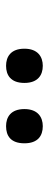

<svg xmlns="http://www.w3.org/2000/svg" viewBox="210 -996 158 617"><g transform="rotate(-90 288.5 -688.0)"><path d="M385 -629C414 -629 440 -645 440 -688C440 -732 414 -747 385 -747C355 -747 330 -732 330 -688C330 -645 355 -629 385 -629ZM191 -629C220 -629 246 -645 246 -688C246 -732 220 -747 191 -747C160 -747 136 -732 136 -688C136 -645 160 -629 191 -629Z"/></g></svg>

Font: Noto Serif Georgian Medium
Style: Regular
Weight: 500
Designer: Monotype Design Team, Akaki Razmadze
Foundry: Google LLC
Version: Version 2.003